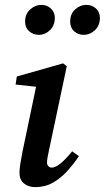

<svg xmlns="http://www.w3.org/2000/svg" viewBox="-20 -754 430 788"><path d="M60 -44Q60 -61 63.5 -82.5Q67 -104 72 -130L128 -398L44 -407L49 -440L239 -494L254 -482L181 -137Q173 -102 173 -87Q173 -77 179 -71.5Q185 -66 192 -66Q222 -66 276 -133L304 -113Q283 -82 256.5 -52.5Q230 -23 197.5 -4.5Q165 14 125 14Q97 14 78.5 -1Q60 -16 60 -44ZM139 -611Q117 -611 100 -625.5Q83 -640 83 -665Q83 -697 104 -715.5Q125 -734 150 -734Q173 -734 189 -719Q205 -704 205 -681Q205 -649 185 -630Q165 -611 139 -611ZM323 -611Q301 -611 284.5 -625.5Q268 -640 268 -665Q268 -697 288.5 -715.5Q309 -734 334 -734Q358 -734 374 -719Q390 -704 390 -681Q390 -649 369.5 -630Q349 -611 323 -611Z"/></svg>

Font: Source Serif 4 Semibold
Style: Italic
Weight: 600
Italic angle: -12°
Designer: Frank Grießhammer
Foundry: Adobe
Version: Version 4.005;hotconv 1.1.0;makeotfexe 2.6.0